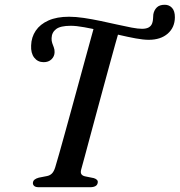

<svg xmlns="http://www.w3.org/2000/svg" viewBox="-20 -782 751 802"><path d="M268.5 -712.1Q296.1 -712.1 330.2 -707.1Q364.2 -702 400.1 -694.5Q435.9 -687 469.4 -679.4Q502.8 -671.8 529.9 -666.7Q556.9 -661.7 573 -661.7Q591.4 -661.7 601.7 -667.8Q612 -673.9 615.9 -685.5Q618.9 -694.3 619.2 -703.4Q619.4 -712.6 620.4 -721.8Q623.5 -739.5 634.9 -750.8Q646.2 -762.1 668.2 -762.1Q686.6 -762.1 698.7 -749Q710.7 -735.8 710.5 -709.6Q710.1 -667.2 680.5 -641.4Q650.9 -615.7 601.1 -615.7Q579.1 -615.7 546.8 -621.6Q514.4 -627.6 477.1 -636.3Q439.8 -645 402.1 -653.7Q364.4 -662.4 331.5 -668.3Q298.5 -674.3 275.3 -674.3Q232.5 -674.3 214.4 -660.5Q196.3 -646.7 195.5 -623Q194.9 -611.4 198.1 -602.2Q201.3 -593 204.8 -584Q208.3 -575.1 208 -563.9Q207.8 -546.8 195.2 -534.4Q182.5 -522 161.7 -522.3Q137.5 -522.6 122.9 -541.3Q108.4 -560.1 110 -592.1Q111 -626.6 129.2 -653.7Q147.5 -680.9 182.5 -696.5Q217.5 -712.1 268.5 -712.1ZM319.3 -74.6Q315.5 -61.1 320 -54.5Q324.4 -47.9 334.9 -45.5L371.9 -38Q390.4 -32 388.3 -19.6Q387.1 -9.5 378.9 -4.8Q370.7 0 356.8 0H141.9Q128.8 0 123 -5.1Q117.1 -10.1 117.4 -17.8Q118 -26.6 124.5 -31.8Q131 -36.9 142 -39.9L176.7 -46.7Q188.9 -49.2 197 -57.4Q205.1 -65.6 210.5 -82.6Q216.9 -103.8 227.5 -141Q238.1 -178.2 251.1 -225.6Q264.2 -273 278.7 -325.8Q293.3 -378.6 307.7 -431.8Q322.2 -484.9 335.4 -533.2Q348.7 -581.4 359.3 -620.1Q369.9 -658.8 376.5 -682.3L480 -662.6Q472.8 -638.5 462 -599.6Q451.2 -560.8 438 -512.6Q424.8 -464.5 410.5 -411.8Q396.2 -359 382.2 -307.3Q368.1 -255.5 355.8 -209.5Q343.5 -163.4 334 -128.3Q324.5 -93.2 319.3 -74.6Z"/></svg>

Font: Fraunces Wonky
Style: Italic
Weight: 900
Italic angle: -16°
Version: Version 1.000;[b76b70a41]